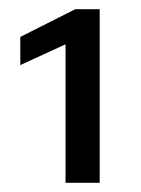

<svg xmlns="http://www.w3.org/2000/svg" viewBox="-20 -816 306 416"><path d="M122 -420V-720L24 -675V-736L143 -796H196V-420Z"/></svg>

Font: Saira Expanded Medium
Style: Regular
Weight: 500
Width: 7
Designer: Hector Gatti with collaboration of the Omnibus-Type team
Foundry: Omnibus-Type
Version: Version 1.100; ttfautohint (v1.8.3)